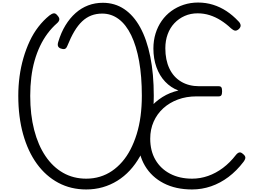

<svg xmlns="http://www.w3.org/2000/svg" viewBox="-20 -1473 2019 1512"><path d="M659 19Q538 19 439.5 -33.5Q341 -86 270.5 -183Q200 -280 162 -416Q124 -552 124 -719Q124 -796 134 -871Q144 -946 164.5 -1016.5Q185 -1087 214 -1149Q243 -1211 282.5 -1262Q322 -1313 369 -1351Q388 -1366 403.5 -1368Q419 -1370 435 -1348Q449 -1332 447 -1318Q445 -1304 429 -1290Q388 -1254 354.5 -1209Q321 -1164 295.5 -1110.5Q270 -1057 252.5 -995.5Q235 -934 226.5 -864.5Q218 -795 218 -718Q218 -570 249 -450Q280 -330 338 -244Q396 -158 477 -112Q558 -66 659 -66Q716 -66 767 -81.5Q818 -97 861.5 -126.5Q905 -156 942 -198.5Q979 -241 1007.5 -296Q1036 -351 1056.5 -417Q1077 -483 1087 -559Q1097 -635 1097 -719Q1097 -872 1075.5 -991.5Q1054 -1111 1013.5 -1195Q973 -1279 915 -1322.5Q857 -1366 785 -1366Q738 -1366 699 -1351Q660 -1336 627 -1305Q594 -1274 565.5 -1226Q537 -1178 510 -1111Q502 -1091 489.5 -1087.5Q477 -1084 458 -1091Q442 -1097 437 -1109.5Q432 -1122 439 -1144Q461 -1217 495.5 -1273.5Q530 -1330 575 -1370Q620 -1410 674 -1430.5Q728 -1451 790 -1451Q884 -1451 958 -1401.5Q1032 -1352 1084 -1257.5Q1136 -1163 1163.5 -1027Q1191 -891 1191 -719Q1191 -624 1178 -538Q1165 -452 1141 -377.5Q1117 -303 1082 -241Q1047 -179 1002.5 -131Q958 -83 904 -49.5Q850 -16 788.5 1.5Q727 19 659 19ZM1492 19Q1364 19 1269 -30Q1174 -79 1121.5 -167.5Q1069 -256 1069 -375Q1069 -444 1092.5 -507Q1116 -570 1159 -621.5Q1202 -673 1259.5 -709Q1317 -745 1385 -760Q1325 -783 1280.5 -830Q1236 -877 1212 -944Q1188 -1011 1188 -1091Q1188 -1154 1205 -1209Q1222 -1264 1253.5 -1309Q1285 -1354 1329 -1386Q1373 -1418 1426.5 -1435.5Q1480 -1453 1540 -1453Q1602 -1453 1658 -1435.5Q1714 -1418 1763.5 -1385.5Q1813 -1353 1857 -1306Q1871 -1293 1874.5 -1277Q1878 -1261 1861 -1244Q1843 -1229 1829.5 -1232Q1816 -1235 1799 -1250Q1761 -1286 1719 -1312.5Q1677 -1339 1631.5 -1353.5Q1586 -1368 1536 -1368Q1481 -1368 1434.5 -1347.5Q1388 -1327 1353.5 -1290.5Q1319 -1254 1300.5 -1203.5Q1282 -1153 1282 -1093Q1282 -1001 1314 -933.5Q1346 -866 1406.5 -830Q1467 -794 1549 -794H1702Q1717 -794 1723 -785.5Q1729 -777 1729 -754Q1729 -732 1723 -723Q1717 -714 1702 -714H1527Q1448 -714 1381.5 -689.5Q1315 -665 1266 -620.5Q1217 -576 1190 -515Q1163 -454 1163 -381Q1163 -285 1204 -214.5Q1245 -144 1319.5 -105Q1394 -66 1493 -66Q1557 -66 1618.5 -87.5Q1680 -109 1735.5 -150.5Q1791 -192 1838 -253Q1852 -270 1865 -272.5Q1878 -275 1893 -261Q1910 -248 1912 -234.5Q1914 -221 1898 -199Q1844 -128 1779.5 -79.5Q1715 -31 1642.5 -6Q1570 19 1492 19Z"/></svg>

Font: Playwrite ID
Style: Regular
Weight: 400
Designer: Veronika Burian, José Scaglione
Foundry: TypeTogether
Version: Version 1.002